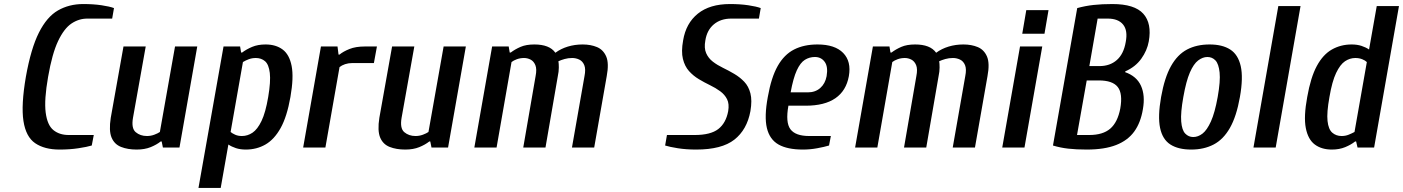

<svg xmlns="http://www.w3.org/2000/svg" viewBox="-20 -730 6942 950"><path d="M275 10Q200 10 154 -21.5Q108 -53 96 -131.5Q84 -210 108 -350Q133 -490 172.5 -568.5Q212 -647 267 -678.5Q322 -710 392 -710Q442 -710 482.5 -704Q523 -698 544 -690L535 -638H412Q370 -638 333.5 -613.5Q297 -589 267.5 -527Q238 -465 218 -350Q198 -236 206 -173.5Q214 -111 244 -86.5Q274 -62 320 -62H444L434 -10Q411 -3 368 3.5Q325 10 275 10Z M656 10Q612 10 579 -3Q546 -16 532 -49.5Q518 -83 528 -147L591 -500H701L638 -147Q629 -95 651.5 -76Q674 -57 707 -57Q726 -57 743.5 -63.5Q761 -70 771 -77L846 -500H956L868 0H786L780 -30H775Q755 -14 725.5 -2Q696 10 656 10Z M962 200 1086 -500H1168L1173 -470H1178Q1199 -486 1227.5 -498Q1256 -510 1294 -510Q1345 -510 1378.5 -485Q1412 -460 1423 -403.5Q1434 -347 1417 -250Q1400 -153 1368.5 -96.5Q1337 -40 1293.5 -15Q1250 10 1196 10Q1169 10 1147.5 3Q1126 -4 1110 -15L1072 200ZM1177 -57Q1205 -57 1229.5 -73.5Q1254 -90 1274 -131.5Q1294 -173 1307 -250Q1320 -327 1315 -369Q1310 -411 1291.5 -427Q1273 -443 1246 -443Q1227 -443 1211 -437Q1195 -431 1182 -423L1121 -77Q1129 -70 1143.5 -63.5Q1158 -57 1177 -57Z M1480 0 1568 -500H1650L1655 -460H1660Q1678 -475 1709 -487.5Q1740 -500 1785 -500H1845L1830 -418H1723Q1704 -418 1687.5 -412.5Q1671 -407 1660 -398L1590 0Z M1985 10Q1941 10 1908 -3Q1875 -16 1861 -49.5Q1847 -83 1857 -147L1920 -500H2030L1967 -147Q1958 -95 1980.5 -76Q2003 -57 2036 -57Q2055 -57 2072.5 -63.5Q2090 -70 2100 -77L2175 -500H2285L2197 0H2115L2109 -30H2104Q2084 -14 2054.5 -2Q2025 10 1985 10Z M2327 0 2415 -500H2497L2502 -470H2507Q2528 -486 2555.5 -498Q2583 -510 2624 -510Q2661 -510 2687 -500Q2713 -490 2728 -469Q2755 -489 2789.5 -499.5Q2824 -510 2863 -510Q2903 -510 2934 -497Q2965 -484 2979.5 -450.5Q2994 -417 2982 -353L2920 0H2810L2872 -353Q2879 -388 2871 -407.5Q2863 -427 2846.5 -435Q2830 -443 2811 -443Q2791 -443 2773.5 -438Q2756 -433 2743 -427Q2745 -416 2745 -396Q2745 -376 2740 -353L2679 0H2569L2630 -353Q2637 -388 2629 -407.5Q2621 -427 2605.5 -435Q2590 -443 2573 -443Q2554 -443 2537.5 -437Q2521 -431 2511 -423L2437 0Z M3425 10Q3375 10 3334 3.5Q3293 -3 3271 -10L3280 -62H3417Q3496 -62 3534 -91.5Q3572 -121 3583 -180Q3589 -216 3577.5 -239Q3566 -262 3543.5 -278.5Q3521 -295 3493 -308.5Q3465 -322 3437.5 -338.5Q3410 -355 3389 -378.5Q3368 -402 3359 -438.5Q3350 -475 3360 -530Q3374 -615 3433 -662.5Q3492 -710 3592 -710Q3642 -710 3682.5 -704Q3723 -698 3744 -690L3735 -638H3598Q3546 -638 3512 -609.5Q3478 -581 3470 -530Q3463 -492 3474 -467Q3485 -442 3507 -425Q3529 -408 3557 -394.5Q3585 -381 3613 -364.5Q3641 -348 3662.5 -325.5Q3684 -303 3693 -268Q3702 -233 3693 -180Q3676 -88 3613.5 -39Q3551 10 3425 10Z M3953 10Q3876 10 3832 -15Q3788 -40 3774.5 -96.5Q3761 -153 3779 -250Q3796 -347 3828 -403.5Q3860 -460 3909 -485Q3958 -510 4025 -510Q4111 -510 4152 -468Q4193 -426 4180 -353Q4167 -281 4113.5 -244Q4060 -207 3966 -207H3881Q3866 -124 3891 -90.5Q3916 -57 3984 -57H4091L4082 -10Q4059 -3 4023.5 3.5Q3988 10 3953 10ZM3892 -273H3977Q4014 -273 4038.5 -294.5Q4063 -316 4070 -353Q4078 -400 4060.5 -424Q4043 -448 4012 -448Q3985 -448 3962.5 -434Q3940 -420 3922.5 -382Q3905 -344 3892 -273Z M4211 0 4299 -500H4381L4386 -470H4391Q4412 -486 4439.5 -498Q4467 -510 4508 -510Q4545 -510 4571 -500Q4597 -490 4612 -469Q4639 -489 4673.5 -499.5Q4708 -510 4747 -510Q4787 -510 4818 -497Q4849 -484 4863.5 -450.5Q4878 -417 4866 -353L4804 0H4694L4756 -353Q4763 -388 4755 -407.5Q4747 -427 4730.5 -435Q4714 -443 4695 -443Q4675 -443 4657.5 -438Q4640 -433 4627 -427Q4629 -416 4629 -396Q4629 -376 4624 -353L4563 0H4453L4514 -353Q4521 -388 4513 -407.5Q4505 -427 4489.5 -435Q4474 -443 4457 -443Q4438 -443 4421.5 -437Q4405 -431 4395 -423L4321 0Z M4939 0 5027 -500H5137L5049 0ZM5038 -563 5058 -680H5168L5148 -563Z M5357 10Q5305 10 5265.5 5.5Q5226 1 5190 -10L5310 -690Q5350 -701 5391 -705.5Q5432 -710 5484 -710Q5594 -710 5637 -662Q5680 -614 5664 -525Q5656 -480 5627 -439.5Q5598 -399 5548 -377L5547 -373Q5604 -353 5625.5 -305.5Q5647 -258 5635 -190Q5624 -123 5592 -79Q5560 -35 5502.5 -12.5Q5445 10 5357 10ZM5309 -62H5369Q5437 -62 5473.5 -93.5Q5510 -125 5523 -193Q5536 -267 5510.5 -299.5Q5485 -332 5417 -332H5357ZM5370 -403H5420Q5472 -403 5506 -433Q5540 -463 5550 -522Q5561 -579 5537 -608.5Q5513 -638 5461 -638H5411Z M5874 10Q5810 10 5771 -15Q5732 -40 5720 -97Q5708 -154 5725 -250Q5742 -346 5774 -403Q5806 -460 5853.5 -485Q5901 -510 5965 -510Q6028 -510 6067 -485Q6106 -460 6119 -403Q6132 -346 6115 -250Q6098 -154 6065.5 -97Q6033 -40 5985 -15Q5937 10 5874 10ZM5884 -52Q5908 -52 5930 -69Q5952 -86 5971.5 -129Q5991 -172 6005 -250Q6019 -329 6014.5 -371.5Q6010 -414 5994 -431Q5978 -448 5954 -448Q5931 -448 5908.5 -431Q5886 -414 5867.5 -371.5Q5849 -329 5835 -250Q5821 -172 5824.5 -129Q5828 -86 5844.5 -69Q5861 -52 5884 -52Z M6182 0 6305 -700H6415L6292 0Z M6570 10Q6519 10 6485.5 -15Q6452 -40 6441 -96.5Q6430 -153 6448 -250Q6465 -347 6495.5 -403.5Q6526 -460 6570 -485Q6614 -510 6668 -510Q6695 -510 6716.5 -503Q6738 -496 6754 -485L6792 -700H6902L6779 0H6697L6690 -30H6685Q6665 -14 6636 -2Q6607 10 6570 10ZM6618 -57Q6637 -57 6653 -63.5Q6669 -70 6682 -77L6743 -423Q6735 -431 6720 -437Q6705 -443 6686 -443Q6659 -443 6635 -427Q6611 -411 6591 -369Q6571 -327 6558 -250Q6544 -173 6548.5 -131.5Q6553 -90 6572 -73.5Q6591 -57 6618 -57Z"/></svg>

Font: Cuprum SemiBold
Style: Italic
Weight: 600
Italic angle: -10°
Version: Version 3.000